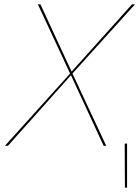

<svg xmlns="http://www.w3.org/2000/svg" viewBox="-20 -678 648 893"><path d="M608 -658 317 -336 474 0H462L310 -328L17 0H3L306 -336L156 -658H168L313 -345L594 -658ZM561 195 560 -10H571V195Z"/></svg>

Font: EauTestInfant Hairline
Style: Italic
Weight: 250
Italic angle: -12°
Designer: Christian Thalmann (Catharsis Fonts)
Version: Version 0.001;PS 000.001;hotconv 1.0.88;makeotf.lib2.5.64775